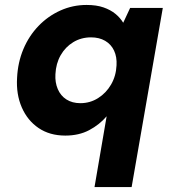

<svg xmlns="http://www.w3.org/2000/svg" viewBox="-20 -536 700 776"><path d="M362 220 411 -66Q382 -32 340.5 -10Q299 12 244 12Q181 12 136 -18.5Q91 -49 68 -102Q45 -155 49 -221Q52 -284 74.5 -337.5Q97 -391 135.5 -431Q174 -471 224 -493.5Q274 -516 330 -516Q370 -516 398.5 -506Q427 -496 446.5 -480Q466 -464 478 -444L506 -504H638L512 220ZM305 -119Q344 -119 376.5 -139.5Q409 -160 429 -194.5Q449 -229 451 -272Q453 -306 441 -331.5Q429 -357 405 -371Q381 -385 348 -385Q308 -385 276 -365.5Q244 -346 225 -312.5Q206 -279 204 -236Q202 -203 213.5 -176Q225 -149 248.5 -134Q272 -119 305 -119Z"/></svg>

Font: DM Sans Black
Style: Italic
Weight: 900
Italic angle: -10°
Designer: Colophon Foundry, Jonny Pinhorn
Foundry: Colophon Foundry
Version: Version 4.004;gftools[0.9.30]